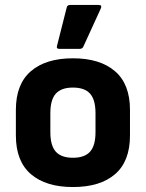

<svg xmlns="http://www.w3.org/2000/svg" viewBox="-20 -742 589 774"><path d="M274 12Q165 12 104.5 -40Q44 -92 44 -196V-299Q44 -403 104.5 -455Q165 -507 274 -507Q383 -507 443.5 -455Q504 -403 504 -299V-196Q504 -92 444 -40Q384 12 274 12ZM274 -106Q321 -106 343 -130.5Q365 -155 365 -209V-286Q365 -340 343 -364.5Q321 -389 274 -389Q227 -389 205 -364.5Q183 -340 183 -286V-209Q183 -155 205 -130.5Q227 -106 274 -106ZM219 -545Q206 -545 210 -558L249 -712Q251 -722 263 -722H378Q393 -722 386 -707L316 -554Q312 -545 301 -545Z"/></svg>

Font: Sofia Sans ExtraBold
Style: Regular
Weight: 800
Designer: Botio Nikoltchev, Ani Petrova
Foundry: lettersoup
Version: Version 4.101; ttfautohint (v1.8.4.7-5d5b)